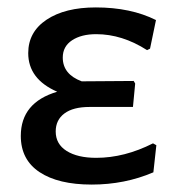

<svg xmlns="http://www.w3.org/2000/svg" viewBox="-20 -489 484 517"><path d="M227 8Q137 8 86.5 -25.5Q36 -59 36 -123Q36 -213 134 -242Q56 -276 56 -346Q56 -403 105.5 -436Q155 -469 238 -469Q332 -469 400 -435L384 -358L376 -354Q309 -397 239 -397Q199 -397 174 -380.5Q149 -364 149 -334Q149 -289 200 -270L340 -271L344 -264L338 -201H221Q177 -201 153.5 -183.5Q130 -166 130 -135Q130 -101 159.5 -82.5Q189 -64 239 -64Q315 -64 392 -103L401 -98L393 -25Q316 8 227 8Z"/></svg>

Font: Alegreya Sans Medium
Style: Regular
Weight: 500
Designer: Juan Pablo del Peral
Foundry: Huerta Tipografica
Version: Version 2.007